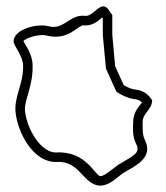

<svg xmlns="http://www.w3.org/2000/svg" viewBox="-20 -596 526 607"><path d="M23 -465C23 -451 52 -421 53 -390C55 -332 25 -293 29 -243C35 -178 85 -80 161 -84C234 -88 243 -9 299 -9C327 -11 346 -32 368 -48C406 -71 468 -96 437 -156C430 -170 431 -195 431 -210C431 -239 461 -250 461 -279C450 -297 434 -309 413 -312C392 -315 385 -319 371 -327L344 -387L335 -486V-549C324 -560 322 -576 305 -576C286 -573 270 -543 248 -546C200 -551 182 -500 134 -513C96 -523 23 -503 23 -465ZM54 -466C62 -477 106 -489 126 -484C196 -465 228 -518 244 -516C275 -512 297 -536 303 -541C305 -539 305 -538 305 -538V-485L315 -379L348 -306L356 -301C370 -293 385 -285 409 -282C417 -281 423 -278 429 -272C425 -265 401 -245 401 -210C401 -196 397 -168 410 -142C426 -111 401 -104 352 -74L351 -73L350 -72C324 -53 311 -41 298 -39C280 -40 253 -119 159 -114C111 -111 65 -186 59 -246C56 -281 85 -321 83 -391C82 -427 59 -455 54 -466Z"/></svg>

Font: Camosport
Style: Oln
Weight: 400
Version: Version 001.000